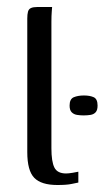

<svg xmlns="http://www.w3.org/2000/svg" viewBox="-20 -525 299 549"><path d="M144 4Q98 4 78 -16.5Q58 -37 58 -90V-472Q58 -484 60 -491.5Q62 -499 68.5 -502Q75 -505 87 -505H129Q129 -504 128 -492Q127 -480 127 -462V-101Q127 -63 135.5 -46Q144 -29 169 -29Q176 -29 188 -31Q200 -33 204 -34V-3Q198 -2 184.5 1Q171 4 144 4ZM179 -223Q179 -242 191 -247Q203 -252 220 -252Q237 -252 248 -247Q259 -242 259 -223Q259 -210 253.5 -204Q248 -198 239 -196.5Q230 -195 219 -195Q209 -195 200 -196.5Q191 -198 185 -204Q179 -210 179 -223Z"/></svg>

Font: Genos
Style: Regular
Weight: 400
Designer: Robert E. Leuschke
Foundry: Robert E. Leuschke
Version: Version 1.010